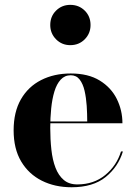

<svg xmlns="http://www.w3.org/2000/svg" viewBox="-20 -780 572 810"><path d="M282 10Q211.5 10 156.2 -17.8Q101 -45.5 69.2 -99Q37.5 -152.5 37.5 -230Q37.5 -307.5 68.2 -361Q99 -414.5 153.5 -442.2Q208 -470 278.5 -470Q352.5 -470 400.8 -440.2Q449 -410.5 472.8 -362.5Q496.5 -314.5 496.5 -260H104.5V-267.5H348Q348 -299.5 345.8 -333.5Q343.5 -367.5 336.8 -397Q330 -426.5 316 -444.5Q302 -462.5 278.5 -462.5Q253 -462.5 236 -444Q219 -425.5 209.5 -394Q200 -362.5 196 -322.8Q192 -283 192 -240Q192 -191.5 196.8 -148.5Q201.5 -105.5 214 -72.8Q226.5 -40 248.8 -21Q271 -2 306 -2Q375.5 -2 423.8 -41.5Q472 -81 490.5 -141H498.5Q479 -76.5 425.8 -33.2Q372.5 10 282 10ZM276.5 -589.5Q241 -589.5 216.5 -614.2Q192 -639 192 -674.5Q192 -711 216.5 -735.2Q241 -759.5 276.5 -759.5Q313 -759.5 337.5 -735.2Q362 -711 362 -674.5Q362 -639 337.5 -614.2Q313 -589.5 276.5 -589.5Z"/></svg>

Font: Bodoni Moda 28pt
Style: Bold
Weight: 700
Designer: Owen Earl
Foundry: indestructible type
Version: Version 2.005